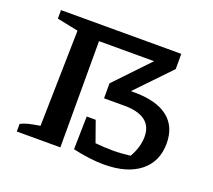

<svg xmlns="http://www.w3.org/2000/svg" viewBox="-96 -653 870 783"><g transform="rotate(20 339.0 -261.0)"><path d="M288 -12 291 -155H330L362 -65Q399 -61 440 -61Q460 -61 478 -62.5Q496 -64 514 -66Q541 -113 541 -158Q541 -204 510 -226.5Q479 -249 421 -249H332V-314L472 -461H233V0H44V-33Q59 -41 77.5 -45.5Q96 -50 127 -55L136 -471L44 -490V-527H566V-461L425 -314H439Q535 -314 585 -275.5Q635 -237 635 -163Q635 -84 579 -39.5Q523 5 423 5Q362 5 288 -12Z"/></g></svg>

Font: Piazzolla SC Medium
Style: Regular
Weight: 500
Designer: Juan Pablo del Peral
Foundry: Huerta Tipografica
Version: Version 1.330